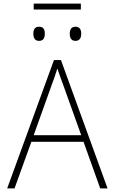

<svg xmlns="http://www.w3.org/2000/svg" viewBox="-20 -1051 640 1071"><path d="M168 -998H431V-1031H168ZM401 -823C425 -823 433 -841 433 -863C433 -885 425 -902 401 -902C378 -902 369 -886 369 -863C369 -839 378 -823 401 -823ZM198 -823C223 -823 230 -841 230 -863C230 -885 223 -902 198 -902C175 -902 166 -887 166 -863C166 -839 175 -823 198 -823ZM20 0H61L155 -260H446L539 0H580L320 -716H281ZM268 -576C278 -602 290 -637 300 -669C310 -637 324 -601 333 -576L433 -297H168Z"/></svg>

Font: Noto Sans Mono ExtraLight
Style: Regular
Weight: 200
Designer: Monotype Design Team
Foundry: Monotype Imaging Inc.
Version: Version 2.014